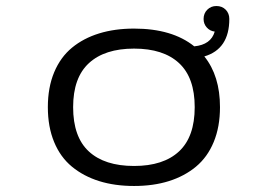

<svg xmlns="http://www.w3.org/2000/svg" viewBox="-20 -607 890 638"><path d="M425.5 -512Q552 -512 625.5 -453Q681 -458.5 693.5 -502Q677.5 -504 667 -515.8Q656.5 -527.5 656.5 -544Q656.5 -562.5 668.8 -574.8Q681 -587 699 -587Q718 -587 730 -574.8Q742 -562.5 742 -544Q742 -444 659 -419.5Q711 -355 711 -251Q711 -185.5 690.2 -135.2Q669.5 -85 631.2 -53.2Q593 -21.5 541.2 -5.2Q489.5 11 425.5 11Q361.5 11 309.5 -5.2Q257.5 -21.5 219 -53.2Q180.5 -85 159.8 -135.2Q139 -185.5 139 -251Q139 -316.5 160 -366.8Q181 -417 219.2 -448.5Q257.5 -480 309.5 -496Q361.5 -512 425.5 -512ZM425.5 -55.5Q523 -55.5 575 -104Q627 -152.5 627 -251Q627 -349 575 -397.2Q523 -445.5 425.5 -445.5Q328 -445.5 275.5 -397.2Q223 -349 223 -251Q223 -152 275.2 -103.8Q327.5 -55.5 425.5 -55.5Z"/></svg>

Font: League Mono Wide Light
Style: Regular
Weight: 300
Width: 8
Designer: Tyler Finck
Foundry: The League of Moveable Type / Tyler Finck
Version: Version 2.210